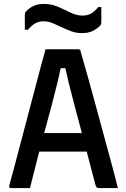

<svg xmlns="http://www.w3.org/2000/svg" viewBox="-20 -954 640 974"><path d="M143 -279H347Q360 -279 373 -279Q386 -279 398 -279L428 -288L450 -185H153Q150 -185 147.5 -186.5Q145 -188 143.5 -190.5Q142 -193 142 -196ZM132 0Q108 0 84.5 0Q61 0 36 0Q32 0 29.5 -1.5Q27 -3 26.5 -6Q26 -9 27 -13Q36 -45 48 -90Q60 -135 74 -188Q88 -241 103 -298Q118 -355 133 -412Q148 -469 162.5 -523.5Q177 -578 189 -624Q201 -670 211 -704Q257 -704 299 -704Q341 -704 378 -704Q382 -704 384 -702.5Q386 -701 387.5 -699Q389 -697 389 -693Q408 -629 427 -559.5Q446 -490 466 -417.5Q486 -345 506.5 -268.5Q527 -192 549 -112Q556 -85 563.5 -57Q571 -29 578 0Q553 0 529 0Q505 0 483 0Q477 0 473 -2Q469 -4 466.5 -9.5Q464 -15 461 -28Q442 -100 424 -169.5Q406 -239 389 -303Q372 -367 356.5 -425Q341 -483 328.5 -534Q316 -585 307 -627L332 -608H267L292 -626Q283 -584 271.5 -535.5Q260 -487 245 -430.5Q230 -374 212 -308Q194 -242 174 -165Q154 -88 132 0ZM399 -875Q423 -875 441.5 -885Q460 -895 478 -918H494Q494 -898 494 -879Q494 -860 494 -843Q494 -837 493 -832.5Q492 -828 487 -823Q471 -807 449.5 -796.5Q428 -786 396 -786Q366 -786 341 -795.5Q316 -805 293 -816Q270 -827 247.5 -836.5Q225 -846 201 -846Q177 -846 158.5 -835.5Q140 -825 122 -803H106Q106 -823 106 -842Q106 -861 106 -878Q106 -883 107 -887.5Q108 -892 113 -897Q129 -914 150.5 -924Q172 -934 204 -934Q234 -934 259.5 -925Q285 -916 307.5 -904.5Q330 -893 352.5 -884Q375 -875 399 -875Z"/></svg>

Font: Recursive Monospace Medium
Style: Regular
Weight: 500
Version: Version 1.047